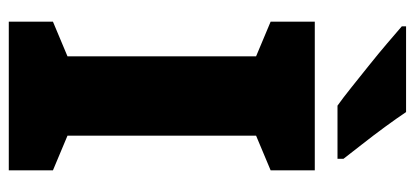

<svg xmlns="http://www.w3.org/2000/svg" viewBox="-280 -780 967 448"><g transform="rotate(90 204.0 -556.5)"><path d="M378 -93H31V-196L112 -230V-670L31 -704V-807H378V-704L297 -670V-230L378 -196ZM242 -1020Q256 -999 276.5 -971Q297 -943 317.5 -917Q338 -891 351 -874V-860H227Q210 -872 185 -892Q160 -912 132.5 -934Q105 -956 81 -976.5Q57 -997 42 -1010V-1020Z"/></g></svg>

Font: Noto Sans Telugu UI SemiCondensed Black
Style: Regular
Weight: 900
Width: 4
Designer: Jelle Bosma - Monotype Design Team
Foundry: Monotype Imaging Inc.
Version: Version 2.005; ttfautohint (v1.8.4.7-5d5b)